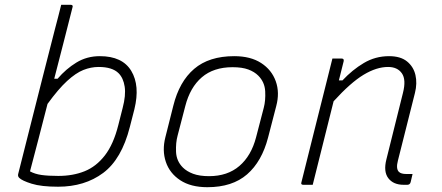

<svg xmlns="http://www.w3.org/2000/svg" viewBox="-20 -770 1840 800"><path d="M282 -739Q265 -671 245.5 -595.5Q226 -520 206 -442H220Q255 -483 298.5 -509.5Q342 -536 396 -536Q490 -536 527 -474.5Q564 -413 540 -315L521 -241Q487 -107 410 -49.5Q333 8 222 8Q152 8 112 -4.5Q72 -17 60 -29Q53 -36 56 -46Q83 -152 107.5 -250Q132 -348 157 -445.5Q182 -543 209 -649Q216 -675 222.5 -700.5Q229 -726 235 -750H274Q286 -750 282 -739ZM391 -491Q359 -491 327.5 -478.5Q296 -466 259.5 -432.5Q223 -399 178 -337Q159 -261 140 -189.5Q121 -118 105 -56Q125 -45 152.5 -41Q180 -37 223 -37Q284 -37 332.5 -56.5Q381 -76 417 -122.5Q453 -169 473 -249L491 -320Q505 -373 499.5 -409Q494 -445 474 -465Q448 -491 391 -491Z M956 -536Q1024 -536 1068 -507.5Q1112 -479 1129 -431.5Q1146 -384 1131 -328L1097 -197Q1071 -97 1009.5 -43.5Q948 10 844 10Q775 10 731 -19Q687 -48 671 -95.5Q655 -143 669 -198L702 -329Q727 -430 789 -483Q851 -536 956 -536ZM949 -490Q870 -490 821 -448Q772 -406 752 -328L720 -205Q712 -176 713.5 -137.5Q715 -99 742 -72Q758 -56 784.5 -46Q811 -36 851 -36Q928 -36 977.5 -78.5Q1027 -121 1047 -198L1079 -321Q1087 -351 1085 -389.5Q1083 -428 1056 -455Q1040 -471 1014.5 -480.5Q989 -490 949 -490Z M1365 -526H1404Q1414 -526 1412 -515Q1407 -495 1402 -475Q1397 -455 1392 -435H1407Q1448 -479 1496 -507.5Q1544 -536 1601 -536Q1649 -536 1676 -514Q1703 -492 1711 -457.5Q1719 -423 1709 -383Q1691 -310 1673.5 -242Q1656 -174 1638 -101Q1629 -67 1642 -54Q1651 -45 1673 -45H1699Q1697 -36 1695 -28Q1693 -20 1691 -11Q1688 0 1677 0H1662Q1619 0 1598 -27.5Q1577 -55 1590 -106Q1607 -174 1624 -242.5Q1641 -311 1659 -383Q1673 -438 1654.5 -464.5Q1636 -491 1597 -491Q1549 -491 1495 -458.5Q1441 -426 1370 -348Q1348 -261 1326.5 -174Q1305 -87 1283 0H1244Q1232 0 1236 -11Q1262 -115 1288 -219Q1314 -323 1340 -426Z"/></svg>

Font: Recursive Sn Lnr St Lt
Style: Italic
Weight: 300
Italic angle: -15°
Version: Version 1.079;hotconv 1.0.112;makeotfexe 2.5.65598; ttfautoh